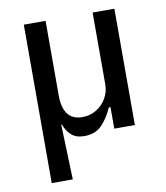

<svg xmlns="http://www.w3.org/2000/svg" viewBox="-78 -562 700 808"><g transform="rotate(-10 272.0 -158.5)"><path d="M78 180V-497H171V-177Q171 -142 180.5 -118Q190 -94 208.5 -82.5Q227 -71 255 -71Q286 -71 313 -87Q340 -103 356 -130.5Q372 -158 372 -190V-497H465V0H377V-92H370Q351 -49 323.5 -20Q296 9 248 9Q213 9 193 -9Q173 -27 163 -55H160L168 180Z"/></g></svg>

Font: Nunito Sans 7pt Condensed Medium
Style: Regular
Weight: 500
Width: 3
Designer: Vernon Adams
Foundry: Vernon Adams
Version: Version 3.101;gftools[0.9.27]